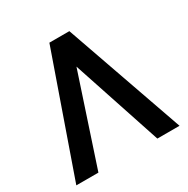

<svg xmlns="http://www.w3.org/2000/svg" viewBox="-161 -854 975 996"><g transform="rotate(-30 326.0 -355.5)"><path d="M324.2 -533.2 147.9 0H15.6L264.6 -710.9H384.3L633.8 0H501Z"/></g></svg>

Font: Roboto Medium
Style: Regular
Weight: 500
Designer: Google
Version: Version 2.134; 2016; ttfautohint (v1.6)